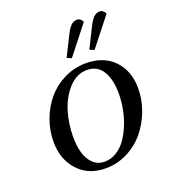

<svg xmlns="http://www.w3.org/2000/svg" viewBox="-122 -735 746 834"><g transform="rotate(-20 251.5 -318.0)"><path d="M50.8 -178.2Q50.8 -231 69.3 -280.8Q87.9 -330.6 120.1 -368.4Q152.3 -406.2 199.2 -429.2Q246.1 -452.1 298.8 -452.1Q380.9 -452.1 428.5 -402.6Q476.1 -353 476.1 -272Q476.1 -219.2 457 -168.9Q438 -118.7 405.5 -79.6Q373 -40.5 325.9 -16.8Q278.8 6.8 226.1 6.8Q146 6.8 98.4 -45.7Q50.8 -98.1 50.8 -178.2ZM138.2 -169.9Q138.2 -128.4 147.2 -96.2Q156.2 -64 177.7 -43Q199.2 -22 231 -22Q260.7 -22 286.9 -38.3Q313 -54.7 331.3 -81.3Q349.6 -107.9 363 -141.8Q376.5 -175.8 382.8 -211.2Q389.2 -246.6 389.2 -279.8Q389.2 -344.7 365.2 -383.8Q341.3 -422.9 293.9 -422.9Q245.6 -422.9 209 -383.1Q172.4 -343.3 155.3 -286.6Q138.2 -230 138.2 -169.9ZM229 -502 274.9 -594.2Q288.6 -621.1 300.5 -632.1Q312.5 -643.1 328.1 -643.1Q343.8 -643.1 353 -624L250 -493.2ZM334 -502 379.9 -594.2Q393.6 -621.1 405.5 -632.1Q417.5 -643.1 433.1 -643.1Q448.7 -643.1 458 -624L355 -493.2Z"/></g></svg>

Font: Dihjauti
Style: Bold Italic
Weight: 700
Italic angle: -9°
Designer: T. Christopher White
Version: Version 3.0.0